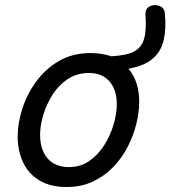

<svg xmlns="http://www.w3.org/2000/svg" viewBox="-20 -732 684 771"><path d="M247 19Q184 19 140 -6.5Q96 -32 73.5 -78.5Q51 -125 51 -184Q51 -238 70 -296.5Q89 -355 126 -405.5Q163 -456 217.5 -487.5Q272 -519 345 -519Q367 -519 388 -515.5Q409 -512 427 -506Q486 -509 517 -524.5Q548 -540 558.5 -576Q569 -612 564 -674Q563 -692 574 -701.5Q585 -711 600.5 -711.5Q616 -712 628.5 -704Q641 -696 642 -678Q648 -618 637.5 -572Q627 -526 594 -497Q561 -468 496 -456Q518 -430 528.5 -396.5Q539 -363 539 -323Q539 -282 527.5 -235Q516 -188 493 -143Q470 -98 435 -61.5Q400 -25 353 -3Q306 19 247 19ZM256 -61Q303 -61 338.5 -85.5Q374 -110 398.5 -149Q423 -188 436 -231.5Q449 -275 449 -314Q449 -354 435 -382Q421 -410 396.5 -424.5Q372 -439 338 -439Q290 -439 253 -415Q216 -391 191.5 -352.5Q167 -314 154 -271Q141 -228 141 -190Q141 -150 155 -120.5Q169 -91 195 -76Q221 -61 256 -61Z"/></svg>

Font: Playwrite AU SA
Style: Regular
Weight: 400
Designer: Veronika Burian, José Scaglione
Foundry: TypeTogether
Version: Version 1.002